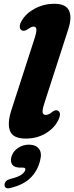

<svg xmlns="http://www.w3.org/2000/svg" viewBox="-20 -740 403 1044"><path d="M352 -583.5 221.5 -179.5Q209 -141 212 -128Q215 -115 228.5 -115Q245 -115 266 -133Q283 -145.5 296 -137.5Q316 -125 296.5 -86Q275.5 -43 228.2 -14.8Q181 13.5 120 13.5Q51 13.5 34.8 -27.5Q18.5 -68.5 41.5 -140L167 -528Q179.5 -566.5 177.8 -581Q176 -595.5 162.5 -595.5Q151.5 -595.5 132 -581.5Q111 -567.5 97.5 -575.5Q88 -581 87.5 -595Q87 -609 98 -627.5Q122 -668.5 170.8 -694Q219.5 -719.5 275 -719.5Q336.5 -719.5 354.5 -684Q372.5 -648.5 352 -583.5ZM91 171.5Q58.5 171.5 46.8 155.2Q35 139 42 113Q50 83.5 77.2 65Q104.5 46.5 136.5 46.5Q174 46.5 191.8 69Q209.5 91.5 197.5 135.5Q183 191 145 228Q107 265 37 282Q20 286.5 12 281Q4 275.5 4.5 264.5Q6 241 36 233Q79 222.5 96.5 209.8Q114 197 117.5 184Q121 171.5 105 171.5Z"/></svg>

Font: Fraunces 9pt S050
Style: Bold Italic
Weight: 700
Italic angle: -16°
Version: Version 1.000; ttfautohint (v1.8.3)